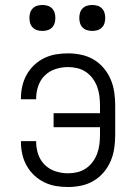

<svg xmlns="http://www.w3.org/2000/svg" viewBox="-20 -742 540 770"><path d="M253 8Q228 8 204 4Q180 0 157.5 -11Q135 -22 117 -39Q99 -56 87 -77.5Q75 -99 69.5 -123Q64 -147 64 -172V-176H125V-173Q125 -147 133.5 -122.5Q142 -98 160 -80.5Q178 -63 202.5 -55Q227 -47 253 -47Q272 -47 290.5 -51.5Q309 -56 324.5 -66.5Q340 -77 351.5 -92.5Q363 -108 369.5 -125.5Q376 -143 378.5 -162Q381 -181 381 -200V-232H195V-288H381V-320Q381 -339 378.5 -358Q376 -377 369.5 -394.5Q363 -412 351.5 -427.5Q340 -443 324.5 -453.5Q309 -464 290.5 -468.5Q272 -473 253 -473Q227 -473 202.5 -465Q178 -457 160 -439.5Q142 -422 133.5 -397.5Q125 -373 125 -347V-344H64V-348Q64 -373 69.5 -397Q75 -421 87 -442.5Q99 -464 117 -481Q135 -498 157.5 -509Q180 -520 204 -524Q228 -528 253 -528Q279 -528 305.5 -522.5Q332 -517 355 -503.5Q378 -490 395.5 -469.5Q413 -449 423.5 -424.5Q434 -400 438 -373.5Q442 -347 442 -320V-200Q442 -173 438 -146.5Q434 -120 423.5 -95.5Q413 -71 395.5 -50.5Q378 -30 355 -16.5Q332 -3 305.5 2.5Q279 8 253 8ZM350 -618Q339 -618 329 -621Q319 -624 311.5 -631.5Q304 -639 301 -649Q298 -659 298 -670Q298 -681 301 -691Q304 -701 311.5 -708.5Q319 -716 329 -719Q339 -722 350 -722Q361 -722 371 -719Q381 -716 388.5 -708.5Q396 -701 399 -691Q402 -681 402 -670Q402 -659 399 -649Q396 -639 388.5 -631.5Q381 -624 371 -621Q361 -618 350 -618ZM150 -618Q139 -618 129 -621Q119 -624 111.5 -631.5Q104 -639 101 -649Q98 -659 98 -670Q98 -681 101 -691Q104 -701 111.5 -708.5Q119 -716 129 -719Q139 -722 150 -722Q161 -722 171 -719Q181 -716 188.5 -708.5Q196 -701 199 -691Q202 -681 202 -670Q202 -659 199 -649Q196 -639 188.5 -631.5Q181 -624 171 -621Q161 -618 150 -618Z"/></svg>

Font: Iosevka Light
Style: Regular
Weight: 300
Monospace: yes
Designer: Belleve Invis
Foundry: Belleve Invis
Version: Version 32.5.0; ttfautohint (v1.8.4)